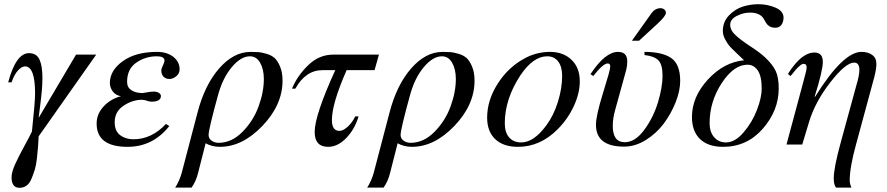

<svg xmlns="http://www.w3.org/2000/svg" viewBox="-20 -688 4224 914"><path d="M438 -428 164 -39Q162 -5 161 11.5Q160 28 156 63.5Q152 99 146 118.5Q140 138 130.5 161.5Q121 185 106.5 195.5Q92 206 73 206Q35 206 35 156Q35 132 51.5 95Q68 58 95 9Q122 -40 132 -62Q147 -202 147 -243Q147 -372 99 -372Q84 -372 66 -353Q48 -334 35 -296H19Q56 -435 118 -435Q154 -435 168 -404.5Q182 -374 182 -317Q182 -289 179 -255Q176 -221 170.5 -179.5Q165 -138 164 -127L342 -428Z M770 -98 786 -88Q708 11 587 11Q440 11 440 -100Q440 -145 473 -181Q506 -217 556 -230Q531 -234 517 -252.5Q503 -271 503 -294Q504 -354 565.5 -397.5Q627 -441 727 -441Q775 -441 805 -417.5Q835 -394 835 -358Q835 -338 819 -325Q803 -312 787 -312Q769 -312 758.5 -323Q748 -334 748 -352Q748 -362 755.5 -376.5Q763 -391 763 -400Q763 -420 726 -420Q673 -420 629 -390Q585 -360 585 -298Q585 -272 605.5 -258.5Q626 -245 659 -245Q662 -245 680 -248.5Q698 -252 712 -252Q726 -252 736 -246Q746 -240 746 -231Q746 -204 701 -204Q692 -204 679 -208.5Q666 -213 655 -213Q611 -213 568.5 -185Q526 -157 526 -106Q526 -64 552 -44.5Q578 -25 615 -25Q702 -25 770 -98Z M845 135 920 -151Q954 -283 1023 -362Q1092 -441 1173 -441Q1196 -441 1210 -440Q1224 -439 1248.5 -432Q1273 -425 1287.5 -411.5Q1302 -398 1313.5 -370.5Q1325 -343 1325 -304Q1325 -189 1229.5 -89Q1134 11 1027 11Q989 11 959 -6L923 135Q913 176 892 205H814Q834 174 845 135ZM1236 -312Q1236 -358 1218.5 -389Q1201 -420 1170 -420Q1127 -420 1084 -369Q1041 -318 1019 -239Q973 -73 973 -45Q973 -29 987 -18.5Q1001 -8 1022 -8Q1084 -9 1135 -61Q1186 -113 1211 -181.5Q1236 -250 1236 -312Z M1784 -428 1763 -354H1630Q1560 -195 1560 -116Q1560 -65 1596 -65Q1614 -65 1636 -85.5Q1658 -106 1671 -134H1687Q1669 -73 1628.5 -31Q1588 11 1542 11Q1478 11 1478 -60Q1478 -139 1576 -354H1515Q1435 -354 1386 -266H1370Q1395 -327 1447 -377.5Q1499 -428 1566 -428Z M1759 135 1834 -151Q1868 -283 1937 -362Q2006 -441 2087 -441Q2110 -441 2124 -440Q2138 -439 2162.5 -432Q2187 -425 2201.5 -411.5Q2216 -398 2227.5 -370.5Q2239 -343 2239 -304Q2239 -189 2143.5 -89Q2048 11 1941 11Q1903 11 1873 -6L1837 135Q1827 176 1806 205H1728Q1748 174 1759 135ZM2150 -312Q2150 -358 2132.5 -389Q2115 -420 2084 -420Q2041 -420 1998 -369Q1955 -318 1933 -239Q1887 -73 1887 -45Q1887 -29 1901 -18.5Q1915 -8 1936 -8Q1998 -9 2049 -61Q2100 -113 2125 -181.5Q2150 -250 2150 -312Z M2740 -301Q2740 -244 2711.5 -182.5Q2683 -121 2634 -72Q2551 11 2446 11Q2376 11 2337.5 -25.5Q2299 -62 2299 -128Q2299 -211 2349.5 -290Q2400 -369 2479 -411Q2535 -441 2599 -441Q2661 -441 2700.5 -403.5Q2740 -366 2740 -301ZM2656 -326Q2656 -371 2637 -395.5Q2618 -420 2585 -420Q2518 -420 2457 -329Q2383 -216 2383 -101Q2383 -57 2404 -33.5Q2425 -10 2461 -10Q2522 -10 2582 -93Q2616 -139 2636 -203.5Q2656 -268 2656 -326Z M2988 -494 3082 -626Q3099 -649 3125 -649Q3134 -649 3142 -643Q3150 -637 3150 -627Q3150 -612 3110 -575L3022 -494ZM3048 -426V-441Q3133 -441 3175.5 -411.5Q3218 -382 3218 -303Q3218 -256 3196.5 -201.5Q3175 -147 3140 -100Q3105 -53 3054.5 -21.5Q3004 10 2951 10Q2817 10 2817 -94Q2817 -136 2849 -240L2877 -333Q2885 -362 2885 -372Q2885 -386 2873 -386Q2851 -386 2804 -326L2791 -335Q2861 -441 2922 -441Q2966 -441 2966 -396Q2966 -371 2958 -344L2908 -163Q2897 -124 2897 -89Q2897 -11 2954 -11Q3004 -11 3047.5 -70.5Q3091 -130 3112.5 -202Q3134 -274 3134 -327Q3134 -381 3114 -401Q3094 -421 3048 -426Z M3710 -604Q3710 -585 3700.5 -570.5Q3691 -556 3671 -556Q3653 -556 3642 -563.5Q3631 -571 3625.5 -581.5Q3620 -592 3613 -602.5Q3606 -613 3590.5 -620.5Q3575 -628 3550 -628Q3518 -628 3487 -612Q3456 -596 3456 -570Q3456 -544 3482 -520Q3508 -496 3553.5 -466.5Q3599 -437 3622 -415Q3657 -382 3672 -351.5Q3687 -321 3687 -267Q3687 -162 3611.5 -75.5Q3536 11 3422 11Q3351 11 3312.5 -26Q3274 -63 3274 -131Q3274 -227 3350 -309.5Q3426 -392 3522 -401Q3514 -409 3488.5 -433Q3463 -457 3453 -468.5Q3443 -480 3432 -500.5Q3421 -521 3421 -540Q3421 -585 3451 -615.5Q3481 -646 3517.5 -657Q3554 -668 3590 -668Q3634 -668 3672 -651.5Q3710 -635 3710 -604ZM3606 -266Q3606 -326 3587 -353Q3568 -380 3539 -380Q3473 -380 3415.5 -292Q3358 -204 3358 -101Q3358 -60 3379.5 -35Q3401 -10 3436 -10Q3479 -10 3520 -58Q3561 -106 3583.5 -165Q3606 -224 3606 -266Z M3858 -228 3860 -227Q3993 -441 4081 -441Q4112 -441 4132 -426.5Q4152 -412 4152 -384Q4152 -360 4142 -321L4055 0Q4025 109 4025 171Q4025 186 4033 205H3960Q3949 192 3949 161Q3949 111 3982 -9L4057 -283Q4071 -330 4071 -355Q4071 -390 4046 -390Q4006 -390 3933 -296.5Q3860 -203 3831 -106L3799 0H3724L3806 -305Q3820 -355 3820 -367Q3820 -384 3806 -384Q3802 -384 3797.5 -382Q3793 -380 3788 -375.5Q3783 -371 3778.5 -367Q3774 -363 3768.5 -356.5Q3763 -350 3759.5 -345.5Q3756 -341 3750.5 -334.5Q3745 -328 3743 -326L3731 -336Q3744 -358 3760 -377Q3809 -438 3857 -438Q3897 -438 3897 -393Q3897 -352 3858 -228Z"/></svg>

Font: STIX
Style: Italic
Weight: 400
Italic angle: -16.33°
Designer: MicroPress Inc., with final additions and corrections provided by Coen Hoffman, Elsevier (retired)
Version: Version 1.1.1